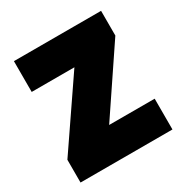

<svg xmlns="http://www.w3.org/2000/svg" viewBox="-134 -660 736 767"><g transform="rotate(-30 233.5 -276.5)"><path d="M445 0H21V-105L230 -411H33V-553H435V-439L235 -142H445Z"/></g></svg>

Font: Noto Sans Lao UI SemCond Blk
Style: Regular
Weight: 900
Width: 4
Designer: Monotype Design Team
Foundry: Monotype Imaging Inc.
Version: Version 2.000; ttfautohint (v1.8.4.7-5d5b)